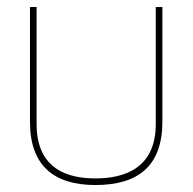

<svg xmlns="http://www.w3.org/2000/svg" viewBox="-20 -521 553 551"><path d="M427 -165C427 -36 334 -9 254 -9C178 -9 85 -33 85 -165V-501H66V-172C66 -47 133 10 254 10C379 10 446 -47 446 -172V-501H427Z"/></svg>

Font: Advent Pro
Style: Thin
Weight: 100
Designer: Andreas Kalpakidis
Foundry: Andreas Kalpakidis
Version: Version 2.002 2007